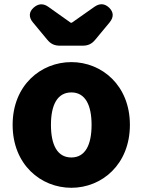

<svg xmlns="http://www.w3.org/2000/svg" viewBox="-20 -838 677 912"><path d="M319 54C463 54 597 -56 597 -245C597 -433 463 -543 319 -543C174 -543 40 -433 40 -245C40 -56 174 54 319 54ZM136 -732 204 -650C221 -629 239 -621 265 -621H372C398 -621 416 -629 433 -650L501 -732C521 -757 520 -780 499 -801C477 -822 454 -823 429 -806L321 -730H316L209 -806C185 -823 161 -821 139 -801C117 -781 116 -756 136 -732ZM222 -245C222 -339 252 -399 319 -399C385 -399 415 -339 415 -245C415 -150 385 -90 319 -90C252 -90 222 -150 222 -245Z"/></svg>

Font: コーポレート・ロゴ（ラウンド）ver3 Bold
Style: Regular
Weight: 700
Designer: [KANA_main] LOGOTYPE.JP [Source Han Sans] Ryoko NISHIZUKA 西塚涼子 (kana, bopomofo & ideographs); Paul D. Hunt (Latin, Greek
Version: Version 12.001;FEAKit 1.0